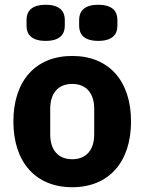

<svg xmlns="http://www.w3.org/2000/svg" viewBox="-20 -771 604 803"><path d="M171 -600C231 -600 251 -628 251 -663V-688C251 -723 231 -751 171 -751C111 -751 91 -723 91 -688V-663C91 -628 111 -600 171 -600ZM391 -600C451 -600 471 -628 471 -663V-688C471 -723 451 -751 391 -751C331 -751 311 -723 311 -688V-663C311 -628 331 -600 391 -600ZM282 12C436 12 528 -94 528 -263C528 -432 436 -537 282 -537C128 -537 36 -432 36 -263C36 -94 128 12 282 12ZM282 -105C224 -105 190 -143 190 -209V-316C190 -382 224 -420 282 -420C340 -420 374 -382 374 -316V-209C374 -143 340 -105 282 -105Z"/></svg>

Font: IBM Plex Devanagari
Style: Bold
Weight: 700
Designer: Mike Abbink, Paul van der Laan, Pieter van Rosmalen, Erin McLaughlin
Foundry: Bold Monday
Version: Version 1.0